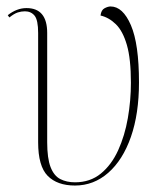

<svg xmlns="http://www.w3.org/2000/svg" viewBox="-20 -564 514 594"><path d="M212 10Q157 10 127.5 -20Q98 -50 98 -124V-462Q98 -502 87 -515.5Q76 -529 57 -529Q46 -529 35 -525.5Q24 -522 9 -510L4 -517Q32 -539 62 -539Q126 -539 126 -462V-124Q126 -74 136.5 -47Q147 -20 166.5 -10Q186 0 212 0Q259 0 292 -27Q325 -54 345.5 -99Q366 -144 375.5 -198.5Q385 -253 385 -308Q385 -382 372.5 -425Q360 -468 338.5 -489Q317 -510 291 -516Q293 -533 303.5 -538.5Q314 -544 322 -544Q360 -544 385 -486Q410 -428 410 -309Q410 -212 385 -140.5Q360 -69 315 -29.5Q270 10 212 10Z"/></svg>

Font: Noto Serif Display SemiCondensed Thin
Style: Regular
Weight: 100
Width: 4
Designer: Monotype Design Team
Foundry: Monotype Imaging Inc.
Version: Version 2.009